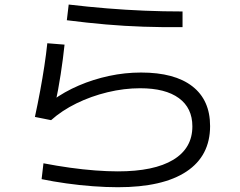

<svg xmlns="http://www.w3.org/2000/svg" viewBox="-20 -783 1040 832"><path d="M490.7 28.3Q440 28.3 382.2 24Q324.3 19.7 267.5 11.7Q210.6 3.7 160.3 -6.7L168.3 -75.4Q225.3 -64.4 282.3 -56.4Q339.3 -48.4 392.7 -44.4Q446 -40.4 490.7 -40.4Q647.6 -40.4 730.6 -90.5Q813.6 -140.7 813.6 -235.3Q813.6 -315 755.1 -357.8Q696.6 -400.6 587.3 -400.6Q517.7 -400.6 446 -383.3Q374.4 -366 311.2 -335Q248 -304 201.4 -262.3L131.3 -276.3Q144 -335 154.1 -389.8Q164.3 -444.7 172.1 -496.2Q180 -547.7 185 -595.6L259.7 -589.6Q253.4 -528.7 243 -461.2Q232.7 -393.7 218.4 -328L206.7 -347.4Q259 -385.7 321.7 -412.5Q384.4 -439.4 452.9 -454Q521.3 -468.7 591.3 -468.7Q736.7 -468.7 813.5 -409Q890.4 -349.3 890.4 -236.7Q890.4 -107.7 788 -39.7Q685.7 28.3 490.7 28.3ZM771 -665.3Q682.7 -664.6 601.5 -667.3Q520.3 -670 439.3 -677Q358.3 -684 269.6 -695.3L277.7 -763.3Q362.3 -753.3 443.8 -746.7Q525.3 -740 606.3 -736.7Q687.4 -733.3 771 -733.3Z"/></svg>

Font: M PLUS 1 Thin
Style: Regular
Weight: 100
Designer: Coji Morishita
Foundry: UNDERFOREST DESIGN
Version: Version 1.001